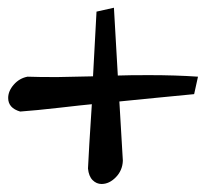

<svg xmlns="http://www.w3.org/2000/svg" viewBox="-38 -560 519 484"><g transform="rotate(90 222.0 -318.5)"><path d="M173.8 -557.6 217.8 -547.9Q219.7 -527.3 227.1 -452.1Q234.4 -377 236.3 -359.4L385.7 -368.2Q410.2 -367.2 427.2 -350.6Q444.3 -334 444.3 -314.5Q444.3 -301.8 434.6 -292Q424.8 -282.2 405.3 -280.3Q362.3 -282.2 243.2 -290Q245.1 -268.6 252 -209Q258.8 -149.4 261.7 -109.4Q252.9 -79.1 227.5 -79.1Q210 -79.1 193.8 -93.3Q177.7 -107.4 173.8 -127.9Q174.8 -153.3 174.8 -202.1Q174.8 -212.9 172.9 -293L9.8 -301.8L0 -345.7L170.9 -355.5Q169.9 -381.8 169.9 -433.6Q169.9 -502 173.8 -557.6Z"/></g></svg>

Font: Neucha
Style: Regular
Weight: 400
Designer: Jovanny Lemonad
Foundry: Jovanny Lemonad
Version: Version 001.001